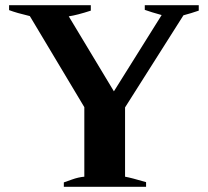

<svg xmlns="http://www.w3.org/2000/svg" viewBox="-20 -720 801 740"><path d="M226 -17Q232 -19 257 -28Q282 -37 305 -39V-307L95 -658Q44 -670 15 -681V-700H330V-679Q278 -662 245 -657L419 -368L603 -662Q563 -673 538 -682V-700H746V-679Q717 -669 687 -661L462 -306V-39Q485 -35 543 -18V0H226Z"/></svg>

Font: Trirong
Style: Bold
Weight: 700
Designer: Katatrad Team
Foundry: CadsonDemak
Version: Version 1.001